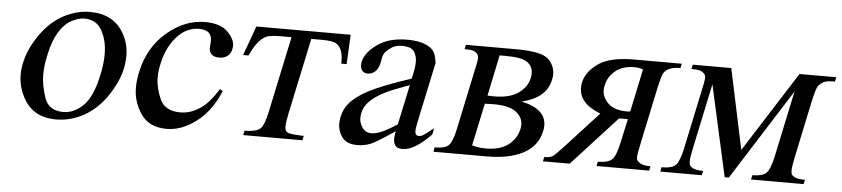

<svg xmlns="http://www.w3.org/2000/svg" viewBox="-35 -615 3441 785"><g transform="rotate(5 1685.5 -222.0)"><path d="M308 -447Q405 -447 447 -374Q472 -332 472 -280Q472 -257 467 -231Q455 -174 415.5 -115.5Q376 -57 321.5 -27Q267 3 208 3Q112 3 72 -74Q48 -118 48 -168Q48 -192 54 -218Q67 -277 108 -334.5Q149 -392 202 -419.5Q255 -447 308 -447ZM288 -418Q264 -418 235.5 -403Q207 -388 184.5 -351.5Q162 -315 150 -257Q140 -213 140 -175Q140 -133 157 -81.5Q174 -30 235 -30Q279 -30 316.5 -67Q354 -104 373 -195Q383 -241 383 -279Q383 -334 362 -373Q340 -418 288 -418Z M877 -172Q843 -89 783 -43.5Q723 2 662 2Q589 2 555.5 -48Q522 -98 522 -155Q522 -186 530 -222Q552 -323 625 -385Q698 -447 781 -447Q843 -447 873 -417.5Q903 -388 903 -360Q903 -353 901 -346Q898 -328 884.5 -317.5Q871 -307 851 -307Q823 -307 814 -324Q809 -330 809 -344Q809 -351 810 -358.5Q811 -366 811 -372Q811 -391 801 -403Q788 -417 759 -417Q713 -417 677 -383Q630 -337 614 -262Q607 -232 607 -204Q607 -163 627.5 -116.5Q648 -70 712 -70Q757 -70 799 -101Q830 -123 865 -179Z M991 -447H1378L1372 -326H1350Q1350 -332 1350 -338Q1350 -366 1341 -384.5Q1332 -403 1316 -409.5Q1300 -416 1258 -416H1219L1153 -105Q1145 -67 1145 -50Q1145 -45 1147 -36.5Q1149 -28 1161.5 -24Q1174 -20 1223 -18L1219 0H976L980 -18Q1027 -19 1043.5 -33Q1060 -47 1072 -105L1138 -416H1098Q1056 -416 1039.5 -410.5Q1023 -405 1005.5 -386Q988 -367 969 -326H947Z M1596 -70Q1519 -18 1500 -11Q1473 0 1444 0Q1400 0 1381.5 -25.5Q1363 -51 1363 -80Q1363 -94 1366 -109Q1373 -141 1392 -164Q1417 -195 1470.5 -223Q1524 -251 1642 -290L1646 -307Q1653 -338 1653 -360Q1653 -383 1641.5 -401.5Q1630 -420 1590 -420Q1561 -420 1541 -403Q1518 -387 1514 -366L1509 -340Q1504 -318 1491 -306.5Q1478 -295 1462 -295Q1445 -295 1438 -305Q1431 -315 1431 -327Q1431 -333 1432 -340Q1441 -380 1488.5 -413.5Q1536 -447 1610 -447Q1667 -447 1699 -428Q1725 -413 1730 -383L1734 -363L1690 -156Q1677 -95 1676.5 -87.5Q1676 -80 1676 -79Q1676 -68 1680 -63.5Q1684 -59 1692 -59Q1699 -59 1705 -62Q1717 -68 1751 -96L1746 -70Q1678 0 1630 0Q1607 0 1599.5 -11.5Q1592 -23 1592 -38Q1592 -51 1596 -70ZM1602 -99 1637 -263Q1560 -235 1536 -222Q1497 -202 1475.5 -180Q1454 -158 1449 -131Q1447 -121 1447 -111Q1447 -91 1460 -72Q1473 -53 1498 -53Q1533 -53 1602 -99Z M2098 -236Q2199 -214 2199 -146Q2199 -134 2196 -122Q2183 -61 2125.5 -30.5Q2068 0 1977 0H1757L1760 -18Q1804 -18 1819 -34.5Q1834 -51 1845 -105L1895 -342Q1905 -384 1905 -399Q1905 -403 1903 -408.5Q1901 -414 1891.5 -421.5Q1882 -429 1847 -429L1851 -447H2057Q2117 -447 2152 -438Q2187 -429 2202 -406Q2217 -383 2217 -358Q2217 -347 2214 -335Q2198 -259 2098 -236ZM1957 -248Q1977 -247 1982 -247Q2049 -247 2084 -272.5Q2119 -298 2127 -335Q2129 -346 2129 -355Q2129 -382 2106.5 -399Q2084 -416 2017 -416H1992ZM1912 -40Q1935 -32 1969 -32Q2027 -32 2060.5 -57.5Q2094 -83 2103 -123Q2105 -133 2105 -142Q2105 -172 2077 -193.5Q2049 -215 1984 -215Q1967 -215 1949 -214Z M2737 -447 2733 -429Q2703 -429 2686.5 -420.5Q2670 -412 2663.5 -399.5Q2657 -387 2647 -342L2597 -105Q2588 -64 2588 -50Q2588 -50 2588.5 -43Q2589 -36 2602.5 -27Q2616 -18 2646 -18L2642 0H2426L2430 -18Q2471 -18 2487.5 -33Q2504 -48 2516 -105L2537 -202H2501L2316 0H2206L2210 -18Q2233 -18 2243.5 -24.5Q2254 -31 2288 -68L2423 -215Q2335 -248 2335 -313Q2335 -324 2337 -335Q2347 -380 2394.5 -413.5Q2442 -447 2539 -447ZM2581 -410Q2563 -416 2546 -416Q2497 -416 2467.5 -391.5Q2438 -367 2431 -333Q2428 -322 2428 -312Q2428 -283 2453 -258Q2478 -233 2531 -233Q2536 -233 2544 -234Z M3010 -117 3220 -447H3371L3367 -429Q3334 -429 3321.5 -422.5Q3309 -416 3300.5 -406Q3292 -396 3280 -342L3230 -105Q3222 -67 3222 -51Q3222 -48 3223 -40Q3224 -32 3237 -25Q3250 -18 3280 -18L3276 0H3060L3064 -18Q3104 -18 3120.5 -33Q3137 -48 3149 -105L3206 -374L2969 0H2952L2869 -374L2812 -105Q2804 -68 2804 -52Q2804 -48 2805.5 -40Q2807 -32 2820 -25Q2833 -18 2862 -18L2858 0H2688L2691 -18Q2735 -18 2750 -34Q2765 -50 2777 -105L2827 -342Q2837 -384 2837 -399Q2837 -403 2835 -408.5Q2833 -414 2823 -421.5Q2813 -429 2778 -429L2782 -447H2940Z"/></g></svg>

Font: New Athena Unicode
Style: Italic
Weight: 400
Designer: J. Rusten 1997; rev. by R. Hancock 2001, 2002, rev. by D. Mastronarde 2002-2019
Foundry: Society for Classical Studies (formerly American Philological Association)
Version: Version 5.008